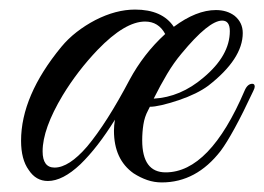

<svg xmlns="http://www.w3.org/2000/svg" viewBox="-20 -377 552 401"><path d="M318 4Q302 4 287.5 -1Q273 -6 259 -15Q218 -44 218 -104Q218 -109 218.5 -115Q219 -121 220 -127Q184 -69 148 -34Q111 1 80 1Q55 1 40 -22Q24 -44 24 -83Q24 -177 108 -279Q122 -296 140 -310Q158 -324 179 -335Q222 -357 262 -357Q319 -357 343 -321Q390 -356 431 -356Q454 -356 470 -344Q487 -330 487 -308Q487 -254 415 -198Q392 -181 354 -168Q312 -154 293 -154L289 -146Q282 -133 279.5 -117Q277 -101 277 -84Q277 -17 326 -17Q418 -17 491 -188Q497 -202 507 -202Q512 -202 512 -196Q512 -193 509 -187Q487 -140 470 -109Q453 -78 441 -62Q390 4 318 4ZM301 -171Q357 -174 405 -215Q460 -261 460 -312Q460 -334 444 -334Q416 -334 359 -265Q343 -246 329 -222.5Q315 -199 301 -171ZM94 -27Q124 -27 162 -71Q203 -120 251 -211Q265 -237 283.5 -261Q302 -285 325 -306Q311 -332 283 -332Q241 -332 184 -273Q142 -229 111 -178Q69 -108 69 -61Q69 -27 94 -27Z"/></svg>

Font: Carattere
Style: Regular
Weight: 400
Designer: Robert E. Leuschke
Foundry: Robert E. Leuschke
Version: Version 1.010; ttfautohint (v1.8.3)